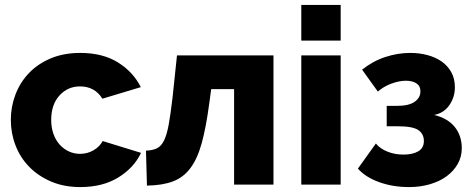

<svg xmlns="http://www.w3.org/2000/svg" viewBox="-20 -750 1918 780"><path d="M24 -263Q24 -317 43 -366.5Q62 -416 98 -453.5Q134 -491 186.5 -513Q239 -535 306 -535Q397 -535 459 -496.5Q521 -458 552 -396L396 -349Q365 -399 305 -399Q255 -399 221.5 -362Q188 -325 188 -263Q188 -232 197 -206.5Q206 -181 222 -163Q238 -145 259.5 -135Q281 -125 305 -125Q335 -125 360 -139.5Q385 -154 397 -177L553 -129Q524 -68 460.5 -29Q397 10 306 10Q240 10 187.5 -12.5Q135 -35 98.5 -72.5Q62 -110 43 -159.5Q24 -209 24 -263Z M573 -138Q600 -139 617.5 -147.5Q635 -156 646.5 -179.5Q658 -203 665.5 -244.5Q673 -286 681 -354L699 -525H1091V0H931V-388H838L830 -329Q817 -232 799.5 -168.5Q782 -105 753.5 -67Q725 -29 682.5 -13Q640 3 577 4Z M1204 0V-525H1364V0ZM1204 -585V-730H1364V-585Z M1451 -467Q1495 -502 1545.5 -518.5Q1596 -535 1647 -535Q1683 -535 1715.5 -526.5Q1748 -518 1773 -501Q1798 -484 1813 -457.5Q1828 -431 1828 -395Q1828 -356 1806 -323.5Q1784 -291 1744 -283Q1800 -269 1828 -233.5Q1856 -198 1856 -148Q1856 -113 1839.5 -84Q1823 -55 1794.5 -34Q1766 -13 1726.5 -1.5Q1687 10 1642 10Q1576 10 1520.5 -10Q1465 -30 1434 -65L1507 -167Q1524 -146 1554 -134Q1584 -122 1619 -122Q1657 -122 1679.5 -135.5Q1702 -149 1702 -177Q1702 -206 1679.5 -221.5Q1657 -237 1596 -237H1551V-320H1594Q1641 -320 1664.5 -336.5Q1688 -353 1688 -379Q1688 -401 1671.5 -411.5Q1655 -422 1629 -422Q1602 -422 1570.5 -410.5Q1539 -399 1515 -378Z"/></svg>

Font: Oxford Sans
Style: Regular
Weight: 800
Designer: Matt McInerney, Pablo Impallari, Rodrigo Fuenzalida
Foundry: Matt McInerney, Pablo Impallari, Rodrigo Fuenzalida
Version: Version 3.000g; ttfautohint (v1.5) -l 8 -r 28 -G 28 -x 14 -D